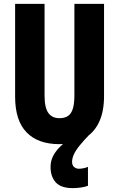

<svg xmlns="http://www.w3.org/2000/svg" viewBox="-20 -734 614 991"><path d="M352 101Q352 119 362.5 128Q373 137 388 137Q398 137 412.5 134Q427 131 434 127V225Q418 231 396.5 234Q375 237 356 237Q295 237 268 207.5Q241 178 241 128Q241 104 249 83Q257 62 274 41Q291 20 317 0L448 -46Q413 -10 391.5 16.5Q370 43 361 63.5Q352 84 352 101ZM517 -238Q517 -156 490 -101Q463 -46 412 -18Q361 10 286 10Q176 10 117 -51Q58 -112 58 -235V-714H210V-241Q210 -178 229.5 -151Q249 -124 287 -124Q314 -124 331 -135.5Q348 -147 356 -173Q364 -199 364 -242V-714H517Z"/></svg>

Font: Noto Sans Khmer ExtraCondensed ExtraBold
Style: Regular
Weight: 800
Width: 2
Designer: Danh Hong and the Monotype Design Team
Foundry: Monotype Imaging Inc.
Version: Version 2.004